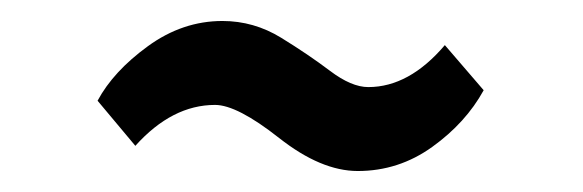

<svg xmlns="http://www.w3.org/2000/svg" viewBox="-20 -310 556 183"><path d="M109 -171 73 -214Q88 -242 121 -266Q154 -290 192 -290Q222 -290 248 -274Q274 -258 294.5 -242.5Q315 -227 331 -227Q370 -227 404 -267L441 -224Q424 -193 392 -170Q360 -147 321 -147Q286 -147 246 -178.5Q206 -210 185 -210Q144 -210 109 -171Z"/></svg>

Font: Aikya
Style: Bold
Weight: 700
Designer: Neelakash Kshetrimayum (Latin subset based on Merriweather by Eben Sorkin)
Foundry: Brand New Type
Version: Version 1.00 b005